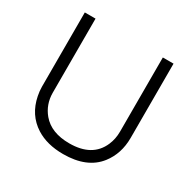

<svg xmlns="http://www.w3.org/2000/svg" viewBox="-161 -874 1044 1046"><g transform="rotate(30 361.0 -351.0)"><path d="M148.9 -715.3V-248.5Q149.4 -175.8 194.3 -122.1Q250.5 -55.2 364.3 -55.2Q508.8 -55.2 555.2 -163.1Q572.3 -202.6 572.3 -248.5V-715.3H639.6V-248.5Q639.6 -148.9 584.5 -78.1Q514.2 12.2 364.3 12.2Q262.7 12.2 193.4 -31.7Q108.4 -85.9 87.4 -192.4Q81.5 -221.7 81.5 -248.5V-715.3Z"/></g></svg>

Font: AnjaliOldLipi
Style: Regular
Weight: 400
Designer: Kevin & Siji
Foundry: Core : Kevin & Siji
Modification : Hiran Venugopalan
Opentype mlm2 support: Rajeesh Nambiar
New Feature Table : Santhosh
Version: Version 7.1.0+20221109